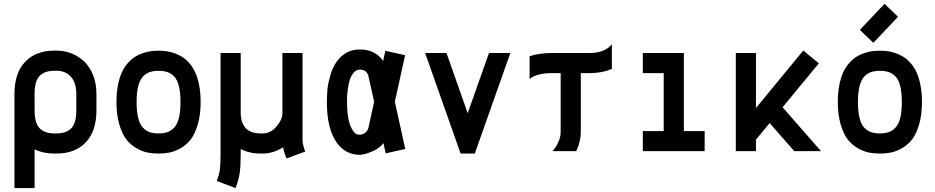

<svg xmlns="http://www.w3.org/2000/svg" viewBox="-20 -770 4764 978"><path d="M368.7 -208.5V-291.5Q368.7 -348.6 341.1 -379.2Q313.5 -409.7 267.6 -409.7H257.8Q208 -409.7 182.1 -383.8Q156.2 -357.9 156.2 -291.5V-208.5Q156.2 -142.6 182.1 -116.5Q208 -90.3 257.8 -90.3H267.6Q317.4 -90.3 343 -116.5Q368.7 -142.6 368.7 -208.5ZM267.6 12.2H257.8Q200.2 12.2 156.2 -9.3V188H53.7V-291.5Q53.7 -398.4 108.2 -455.3Q162.6 -512.2 257.8 -512.2H267.6Q309.1 -512.2 345.9 -497.3Q382.8 -482.4 410.6 -455.1Q438.5 -427.7 454.8 -385.5Q471.2 -343.3 471.2 -291.5V-208.5Q471.2 -102.1 417 -44.9Q362.8 12.2 267.6 12.2Z M1002 -250.5Q1002 -185.5 987.5 -136.5Q973.1 -87.4 951.7 -59.8Q930.2 -32.2 899.9 -15.1Q869.6 2 843.3 7.1Q816.9 12.2 787.6 12.2Q758.3 12.2 731.9 7.1Q705.6 2 675.3 -15.1Q645 -32.2 623.5 -59.8Q602.1 -87.4 587.6 -136.5Q573.2 -185.5 573.2 -250.5Q573.2 -297.4 580.8 -335.9Q588.4 -374.5 600.6 -401.1Q612.8 -427.7 630.6 -448Q648.4 -468.3 667 -480.2Q685.5 -492.2 707.8 -499.5Q730 -506.8 748.5 -509.3Q767.1 -511.7 787.6 -511.7Q807.6 -511.7 826.7 -509.3Q845.7 -506.8 867.7 -499.3Q889.6 -491.7 908.2 -480Q926.8 -468.3 944.6 -448Q962.4 -427.7 974.6 -401.1Q986.8 -374.5 994.4 -335.9Q1002 -297.4 1002 -250.5ZM787.6 -409.2Q759.8 -409.2 740 -401.9Q720.2 -394.5 705.3 -376.7Q690.4 -358.9 683.1 -327.6Q675.8 -296.4 675.8 -250.5Q675.8 -202.1 683.8 -169.7Q691.9 -137.2 707.5 -120.4Q723.1 -103.5 742.2 -96.9Q761.2 -90.3 787.6 -90.3Q814.5 -90.3 833.5 -97.2Q852.5 -104 868.2 -121.1Q883.8 -138.2 891.6 -170.4Q899.4 -202.6 899.4 -250.5Q899.4 -297.9 891.6 -330.1Q883.8 -362.3 868.2 -379.2Q852.5 -396 833.5 -402.6Q814.5 -409.2 787.6 -409.2Z M1421.4 -19.5Q1372.1 12.2 1317.4 12.2H1307.6Q1251 12.2 1206.1 -10.7V12.2Q1206.1 75.2 1201.2 109.9Q1196.3 144.5 1179.7 188L1084 151.9Q1097.2 117.2 1100.3 91.6Q1103.5 65.9 1103.5 12.2V-500H1206.1V-193.8Q1206.1 -173.8 1210.7 -156.7Q1215.3 -139.6 1226.1 -124Q1236.8 -108.4 1257.8 -99.4Q1278.8 -90.3 1307.6 -90.3H1317.4Q1358.9 -90.3 1388.7 -126Q1418.5 -161.6 1418.5 -193.8V-500H1521V-56.6Q1521 -35.2 1534.7 2L1439 37.1Q1424.8 -1.5 1421.4 -19.5Z M1991.2 -251.5 2044.4 -11.2 1944.8 11.2 1933.1 -41Q1915.5 -15.6 1875.5 1.5Q1835.4 18.6 1813 18.6Q1740.2 18.6 1695.8 -43Q1645 -112.8 1645 -250.5Q1645.5 -287.6 1647.9 -315.4Q1650.4 -343.3 1662.4 -385.5Q1674.3 -427.7 1695.8 -457Q1740.2 -518.1 1813 -518.1Q1890.1 -518.1 1931.6 -460L1942.9 -511.2L2043.5 -488.8ZM1813 -415.5Q1794.9 -415.5 1781.7 -400.1Q1768.6 -384.8 1762.2 -365.2Q1755.9 -345.7 1752.2 -318.6Q1748.5 -291.5 1748 -277.6Q1747.6 -263.7 1747.6 -250.5Q1747.6 -146.5 1778.8 -103Q1788.6 -89.8 1794.7 -86.9Q1800.8 -84 1813 -84Q1828.6 -84 1841.3 -95Q1854 -106 1856.9 -120.1L1885.7 -251.5L1857.4 -379.4Q1849.1 -415.5 1813 -415.5Z M2326.2 12.2 2145.5 -500H2254.4L2362.3 -193.4L2470.7 -500H2579.6L2398.4 12.2Z M2792 -500H2982.4Q3060.5 -500 3096.7 -544.4V-419.4Q3047.9 -397.5 2982.4 -397.5H2938.5V-97.7Q2938.5 -50.8 2915.5 0H2794.4Q2812.5 -20.5 2824.2 -46.6Q2835.9 -72.8 2835.9 -97.7V-397.5H2792Q2713.4 -397.5 2677.7 -367.7V-483.4Q2725.1 -500 2792 -500Z M3254.4 -500H3463.4V-102.5H3569.3V0H3254.4V-102.5H3360.8V-397.5H3254.4Z M3830.6 0H3728V-500H3830.6V-219.7L4071.8 -512.7L4150.9 -447.3L3966.3 -223.6L4162.1 0H4025.9L3900.4 -143.1L3830.6 -58.6Z M4676.3 -250.5Q4676.3 -185.5 4661.9 -136.5Q4647.5 -87.4 4626 -59.8Q4604.5 -32.2 4574.2 -15.1Q4543.9 2 4517.6 7.1Q4491.2 12.2 4461.9 12.2Q4432.6 12.2 4406.2 7.1Q4379.9 2 4349.6 -15.1Q4319.3 -32.2 4297.9 -59.8Q4276.4 -87.4 4262 -136.5Q4247.6 -185.5 4247.6 -250.5Q4247.6 -297.4 4255.1 -335.9Q4262.7 -374.5 4274.9 -401.1Q4287.1 -427.7 4304.9 -448Q4322.8 -468.3 4341.3 -480.2Q4359.9 -492.2 4382.1 -499.5Q4404.3 -506.8 4422.9 -509.3Q4441.4 -511.7 4461.9 -511.7Q4481.9 -511.7 4501 -509.3Q4520 -506.8 4542 -499.3Q4564 -491.7 4582.5 -480Q4601.1 -468.3 4618.9 -448Q4636.7 -427.7 4648.9 -401.1Q4661.1 -374.5 4668.7 -335.9Q4676.3 -297.4 4676.3 -250.5ZM4461.9 -409.2Q4434.1 -409.2 4414.3 -401.9Q4394.5 -394.5 4379.6 -376.7Q4364.7 -358.9 4357.4 -327.6Q4350.1 -296.4 4350.1 -250.5Q4350.1 -202.1 4358.2 -169.7Q4366.2 -137.2 4381.8 -120.4Q4397.5 -103.5 4416.5 -96.9Q4435.5 -90.3 4461.9 -90.3Q4488.8 -90.3 4507.8 -97.2Q4526.9 -104 4542.5 -121.1Q4558.1 -138.2 4565.9 -170.4Q4573.7 -202.6 4573.7 -250.5Q4573.7 -297.9 4565.9 -330.1Q4558.1 -362.3 4542.5 -379.2Q4526.9 -396 4507.8 -402.6Q4488.8 -409.2 4461.9 -409.2ZM4428.7 -551.8 4359.9 -617.7 4485.4 -750.5 4554.2 -684.6Z"/></svg>

Font: Anka/Coder Condensed
Style: Bold
Weight: 700
Width: 4
Monospace: yes
Version: Version 001.100